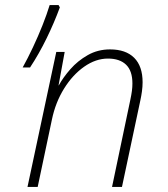

<svg xmlns="http://www.w3.org/2000/svg" viewBox="-20 -734 658 754"><path d="M88 0 201 -530H234L210 -399H211Q228 -430 256.5 -462.5Q285 -495 324.5 -517.5Q364 -540 412 -540Q474 -540 507 -507Q540 -474 540 -411Q540 -394 537.5 -375.5Q535 -357 531 -339L459 0H420L492 -343Q496 -362 498 -377Q500 -392 500 -406Q500 -456 475 -480Q450 -504 404 -504Q356 -504 310.5 -472Q265 -440 231.5 -386Q198 -332 184 -265L128 0ZM69 -469Q89 -505 109.5 -548.5Q130 -592 147 -635Q164 -678 175 -714H210L215 -705Q193 -645 163 -583.5Q133 -522 98 -469Z"/></svg>

Font: Noto Sans Disp ExtLt
Style: Italic
Weight: 200
Italic angle: -12°
Designer: Monotype Design Team
Foundry: Monotype Imaging Inc.
Version: Version 2.000;GOOG;noto-source:20170915:90ef993387c0